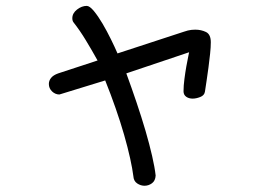

<svg xmlns="http://www.w3.org/2000/svg" viewBox="-20 -587 845 639"><path d="M224.6 -512.7Q220.7 -517.6 220.7 -526.4Q220.7 -543 236.3 -555.2Q252 -567.4 268.6 -567.4Q278.3 -567.4 292.5 -550.3Q306.6 -533.2 321.3 -508.3Q335.9 -483.4 349.1 -456.5Q362.3 -429.7 371.1 -409.2L591.8 -481.4Q593.8 -482.4 605 -485.4Q616.2 -488.3 629.9 -488.3Q649.4 -488.3 665.5 -480.5Q681.6 -472.7 681.6 -446.3Q681.6 -429.7 679.2 -407.7Q676.8 -385.7 673.8 -362.3Q670.9 -338.9 667.5 -317.9Q664.1 -296.9 662.1 -282.2Q660.2 -269.5 646.5 -264.2Q632.8 -258.8 621.1 -258.8Q608.4 -258.8 599.6 -265.1Q590.8 -271.5 590.8 -283.2Q590.8 -301.8 593.8 -324.2Q596.7 -346.7 600.1 -365.7Q603.5 -384.8 606.4 -398.4Q609.4 -412.1 609.4 -413.1L400.4 -342.8Q418 -294.9 434.6 -245.6Q451.2 -196.3 464.4 -151.4Q477.5 -106.4 486.3 -67.9Q495.1 -29.3 498 -2.9Q497.1 14.6 485.8 22.9Q474.6 31.2 460.9 31.2Q448.2 31.2 436.5 23.4Q424.8 15.6 423.8 -1Q420.9 -24.4 413.1 -60.1Q405.3 -95.7 393.1 -138.2Q380.9 -180.7 364.7 -227.1Q348.6 -273.4 330.1 -319.3L177.7 -272.5Q164.1 -272.5 153.3 -282.7Q142.6 -293 142.6 -307.6Q142.6 -318.4 149.9 -327.6Q157.2 -336.9 173.8 -342.8L304.7 -385.7Q285.2 -420.9 265.6 -453.1Q246.1 -485.4 224.6 -512.7Z"/></svg>

Font: Gamja Flower
Style: Regular
Weight: 400
Designer: YoonDesign Inc.
Foundry: YoonDesign Inc.
Version: Version 3.00;build 20171102